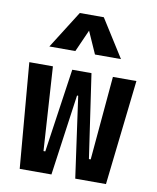

<svg xmlns="http://www.w3.org/2000/svg" viewBox="-88 -863 761 931"><g transform="rotate(10 293.0 -397.5)"><path d="M346.7 0 291 -398.4H285.2L229.5 0H73.2L29.3 -517.6H145.5L171.9 -105H180.7L240.7 -517.6H335.4L395.5 -105H404.3L440.9 -517.6H556.6L498 0ZM111.8 -609.4 229 -794.9H347.2L464.4 -609.4H336.4L288.1 -718.3L239.7 -609.4Z"/></g></svg>

Font: Cascadia Mono PL SemiBold
Style: Regular
Weight: 600
Monospace: yes
Designer: Aaron Bell
Foundry: Saja Typeworks
Version: Version 2404.023; ttfautohint (v1.8.4)